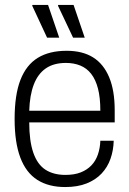

<svg xmlns="http://www.w3.org/2000/svg" viewBox="-20 -743 522 775"><path d="M243 12Q176 12 130.5 -17Q85 -46 62 -107Q39 -168 39 -263Q39 -360 62.5 -420.5Q86 -481 132.5 -509.5Q179 -538 249 -538Q313 -538 355.5 -511.5Q398 -485 420.5 -431.5Q443 -378 443 -298V-249H98Q98 -174 114.5 -126.5Q131 -79 163.5 -58Q196 -37 244 -37Q280 -37 305.5 -47Q331 -57 348.5 -75Q366 -93 375 -119Q384 -145 385 -175H439Q438 -136 426 -102Q414 -68 390 -42.5Q366 -17 329.5 -2.5Q293 12 243 12ZM98 -296H385Q385 -349 375.5 -385.5Q366 -422 348 -445Q330 -468 304 -478.5Q278 -489 246 -489Q197 -489 165 -467Q133 -445 116.5 -402Q100 -359 98 -296ZM275 -591 214 -720 215 -723H277L322 -591ZM170 -591 110 -720 111 -723H174L219 -591Z"/></svg>

Font: Archivo SemiCondensed ExtraLight
Style: Regular
Weight: 250
Width: 4
Designer: Hector Gatti
Foundry: Omnibus-Type
Version: Version 2.001